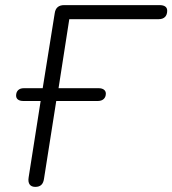

<svg xmlns="http://www.w3.org/2000/svg" viewBox="-20 -725 674 751"><path d="M118 6C139 6 149 -5 152 -25L200 -330H363C382 -330 394 -341 394 -359C394 -372 383 -380 366 -380H209L251 -650H601C622 -650 634 -662 634 -683C634 -698 623 -705 604 -705H231C210 -705 197 -695 194 -673L147 -380H73C54 -380 43 -369 43 -351C43 -338 53 -330 71 -330H139L92 -31C88 -7 98 6 118 6Z"/></svg>

Font: SN Pro Light
Style: Italic
Weight: 300
Italic angle: -8.99998°
Designer: Tobias Whetton
Foundry: Supernotes
Version: Version 1.001;Glyphs 3.2 (3249)